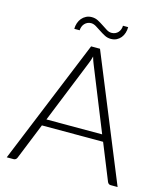

<svg xmlns="http://www.w3.org/2000/svg" viewBox="-125 -959 906 1053"><g transform="rotate(15 328.0 -432.0)"><path d="M486 -257 342 -614.5Q334.5 -632 327.5 -656.5Q324.5 -644.5 321 -633.8Q317.5 -623 313.5 -614L169.5 -257ZM642.5 0H603Q596 0 591.5 -3.8Q587 -7.5 584.5 -13.5L501.5 -219H154L71 -13.5Q69 -8 64 -4Q59 0 52 0H13L302.5 -707.5H353ZM391 -808Q403 -808 412.5 -812.5Q422 -817 428.5 -824.5Q435 -832 438.5 -841.8Q442 -851.5 442 -862H471.5Q471.5 -844.5 466.5 -828.8Q461.5 -813 451.8 -801Q442 -789 428 -782Q414 -775 395.5 -775Q376.5 -775 360 -783.8Q343.5 -792.5 328.2 -802.8Q313 -813 298.5 -821.8Q284 -830.5 270 -830.5Q258.5 -830.5 249.2 -826Q240 -821.5 233.2 -814Q226.5 -806.5 223 -796.8Q219.5 -787 219 -776.5H188.5Q188.5 -793.5 193.8 -809.2Q199 -825 209 -837Q219 -849 233.2 -856.2Q247.5 -863.5 265.5 -863.5Q285 -863.5 301.5 -854.8Q318 -846 333.2 -835.8Q348.5 -825.5 362.5 -816.8Q376.5 -808 391 -808Z"/></g></svg>

Font: LatoLatin Light
Style: Regular
Weight: 300
Designer: Lukasz Dziedzic with Adam Twardoch and Botio Nikoltchev
Foundry: tyPoland Lukasz Dziedzic
Version: Version 2.015; 2015-08-06; http://www.latofonts.com/